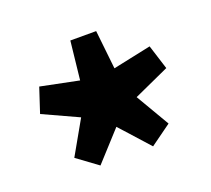

<svg xmlns="http://www.w3.org/2000/svg" viewBox="-75 -805 613 559"><g transform="rotate(-20 231.0 -526.0)"><path d="M149 -340 231 -430 312 -340 377 -387 316 -491 426 -541 402 -617 284 -592 271 -712H191L178 -593L60 -617L35 -541L144 -491L85 -387Z"/></g></svg>

Font: Source Sans Pro
Style: Bold
Weight: 700
Designer: Paul D. Hunt
Foundry: Adobe Systems Incorporated
Version: Version 3.006;hotconv 1.0.111;makeotfexe 2.5.65597